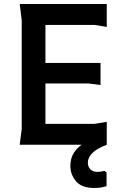

<svg xmlns="http://www.w3.org/2000/svg" viewBox="-20 -720 620 955"><path d="M78 0 88 -80V-620L78 -700H511V-586L451 -596H206V-407H480V-297L420 -305H206V-104H451L511 -114V0ZM510 138V206Q482 215 450 215Q386 215 358 181.5Q330 148 330 105Q330 65 350 36Q370 7 404.5 -11.5Q439 -30 481 -40L511 0Q461 19 439 41.5Q417 64 417 89Q417 110 430 122.5Q443 135 466 135Q474 135 482 133.5Q490 132 500 130Z"/></svg>

Font: AR One Sans SemiBold
Style: Regular
Weight: 600
Designer: Niteesh Yadav
Foundry: Niteesh Yadav
Version: Version 1.001;gftools[0.9.33]